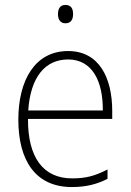

<svg xmlns="http://www.w3.org/2000/svg" viewBox="-20 -745 527 775"><path d="M244 -725C222 -725 214 -709 214 -688C214 -667 223 -651 244 -651C266 -651 275 -666 275 -688C275 -709 268 -725 244 -725ZM255 -539C121 -539 54 -421 54 -262C54 -99 122 10 270 10C327 10 370 -1 414 -23V-61C362 -34 325 -25 271 -25C154 -25 92 -110 93 -265H433V-297C433 -431 380 -539 255 -539ZM255 -505C352 -505 396 -418 395 -299H94C103 -435 163 -505 255 -505Z"/></svg>

Font: Noto Sans Malayalam SemiCondensed ExtraLight
Style: Regular
Weight: 200
Width: 4
Designer: Jelle Bosma - Monotype Design Team
Foundry: Monotype Imaging Inc.
Version: Version 2.104